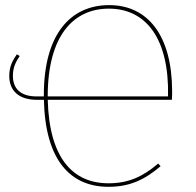

<svg xmlns="http://www.w3.org/2000/svg" viewBox="-20 -710 754 740"><path d="M643.4 -359.3C642.8 -571.6 551 -690.3 400.6 -690.3C253.1 -690.3 149 -579.7 149 -344.6C149 -342.5 149 -340.5 149 -338.4H120.6C58.3 -338.4 29.7 -369.7 29.7 -417.6C29.7 -451.7 41.7 -472.6 56 -494.1L45 -500.7C30 -478.4 15.7 -456.1 15.7 -417.6C15.7 -361 51.7 -325.3 122.3 -325.3H149.2C154.3 -90.9 252.4 10 398.1 10C479.9 10 537.3 -17.1 599 -69.4L589.7 -79.6C529.6 -28.6 474.7 -3.6 398.1 -3.6C260.6 -3.6 169.7 -100.8 164 -325.3H642.4C643.4 -338.3 643.4 -347.3 643.4 -359.3ZM627.6 -338.4H163.9C164 -573.1 263.2 -676.7 399.7 -676.7C543 -676.7 632.7 -560.7 627.6 -338.4Z"/></svg>

Font: Fira Sans Hair
Style: Regular
Weight: 100
Designer: bBox Type GmbH & Carrois Corporate GbR & Edenspiekermann AG
Foundry: bBox Type GmbH & Carrois Corporate GbR & Edenspiekermann AG
Version: Version 4.300;PS 004.300;hotconv 1.0.88;makeotf.lib2.5.64775